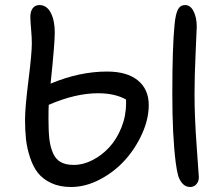

<svg xmlns="http://www.w3.org/2000/svg" viewBox="-20 -771 883 760"><path d="M261.2 -30.8Q216.3 -30.8 182.9 -46.4Q149.4 -62 130.1 -86.7Q110.8 -111.3 98.9 -147.7Q86.9 -184.1 83 -219Q79.1 -253.9 79.1 -296.9Q79.1 -345.2 92.5 -451.9Q106 -558.6 106 -600.1Q106 -622.1 103 -656.5Q100.1 -690.9 100.1 -703.1Q100.1 -726.1 109.6 -738.5Q119.1 -751 136.2 -751Q165 -751 180.9 -720.5Q196.8 -689.9 196.8 -642.1Q196.8 -597.7 180.2 -439.9Q293.9 -487.8 403.8 -487.8Q482.9 -487.8 525.9 -452.6Q568.8 -417.5 568.8 -355Q568.8 -300.3 542.5 -241.7Q516.1 -183.1 474.1 -136.7Q432.1 -90.3 375.2 -60.5Q318.4 -30.8 261.2 -30.8ZM732.9 -30.8Q714.4 -30.8 702.1 -44.7Q689.9 -58.6 684.8 -77.4Q679.7 -96.2 675.8 -126Q662.1 -231 662.1 -398.9Q662.1 -585.4 670.9 -672.9Q674.8 -714.8 684.1 -732.9Q693.4 -751 712.9 -751Q733.9 -751 746.3 -726.1Q758.8 -701.2 758.8 -665Q758.8 -658.2 754.4 -563.5Q750 -468.8 750 -398.9Q750 -307.1 758.5 -192.1Q767.1 -77.1 767.1 -69.8Q767.1 -52.2 757.1 -41.5Q747.1 -30.8 732.9 -30.8ZM171.9 -299.8Q171.9 -251 175.5 -220Q179.2 -189 189.9 -164.6Q200.7 -140.1 220.7 -129.2Q240.7 -118.2 272 -118.2Q309.1 -118.2 346.2 -137.2Q383.3 -156.2 412.6 -188Q441.9 -219.7 460.4 -265.6Q479 -311.5 479 -361.8V-377Q434.6 -401.9 368.2 -401.9Q278.3 -401.9 172.9 -356Q171.9 -336.9 171.9 -299.8Z"/></svg>

Font: Shantell Sans Bouncy
Style: Regular
Weight: 400
Designer: Stephen Nixon, Anya Danilova, Shantell Martin
Foundry: Arrow Type
Version: Version 1.006;[9816181b4]